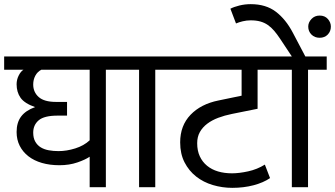

<svg xmlns="http://www.w3.org/2000/svg" viewBox="-30 -902 1614 925"><path d="M402 0V-147Q382 -133 343 -119.5Q304 -106 256 -106Q210 -106 172 -117Q134 -128 107 -149Q80 -170 65 -199.5Q50 -229 50 -266Q50 -312 72 -341Q94 -370 139 -386Q88 -404 69 -431Q50 -458 50 -496Q50 -518 60 -538Q70 -558 83 -566H-10V-630H570V-566H480V0ZM169 -566Q150 -556 140 -537Q130 -518 130 -495Q130 -458 156.5 -434.5Q183 -411 240 -411H293V-345H248Q183 -345 156.5 -322.5Q130 -300 130 -263Q130 -237 140 -219.5Q150 -202 166.5 -192Q183 -182 205 -178Q227 -174 252 -174Q291 -174 332.5 -187Q374 -200 402 -226V-566Z M640 -566H550V-630H808V-566H718V0H640Z M1271 -44Q1239 -22 1191.5 -9.5Q1144 3 1089 3Q1041 3 995.5 -10.5Q950 -24 915 -51.5Q880 -79 859 -120Q838 -161 838 -216Q838 -297 888 -349Q938 -401 1023 -418L1134 -441V-566H788V-630H1316V-566H1211V-378L1087 -353Q1052 -346 1021.5 -334.5Q991 -323 968.5 -306Q946 -289 933 -266Q920 -243 920 -212Q920 -176 932.5 -149Q945 -122 967.5 -103.5Q990 -85 1020.5 -76Q1051 -67 1088 -67Q1122 -67 1165.5 -76.5Q1209 -86 1246 -109Z M1080 -860Q1097 -869 1123.5 -875.5Q1150 -882 1178 -882Q1251 -882 1299 -845.5Q1347 -809 1381 -744L1441 -630H1544V-566H1454V0H1376V-566H1286V-630H1376L1319 -716Q1305 -737 1291 -753.5Q1277 -770 1260.5 -781.5Q1244 -793 1224 -798.5Q1204 -804 1178 -804Q1158 -804 1139.5 -799.5Q1121 -795 1107 -789ZM1455 -774Q1455 -794 1470.5 -810.5Q1486 -827 1510 -827Q1535 -827 1549.5 -810.5Q1564 -794 1564 -774Q1564 -751 1549 -735.5Q1534 -720 1510 -720Q1486 -720 1470.5 -735.5Q1455 -751 1455 -774Z"/></svg>

Font: Ek Mukta
Style: Regular
Weight: 400
Designer: Girish Dalvi and Yashodeep Gholap
Foundry: Ek Type
Version: Version 2.538;PS 1.001;hotconv 16.6.51;makeotf.lib2.5.65220;